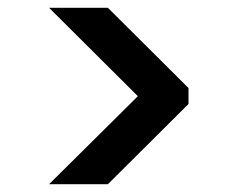

<svg xmlns="http://www.w3.org/2000/svg" viewBox="-20 -516 611 493"><path d="M106 -43 334 -269 106 -496H257L464 -290V-249L257 -43Z"/></svg>

Font: DM Sans 36pt SemiBold
Style: Regular
Weight: 600
Designer: Colophon Foundry, Jonny Pinhorn
Foundry: Colophon Foundry
Version: Version 4.004;gftools[0.9.30]